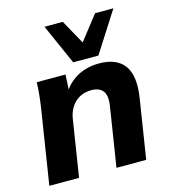

<svg xmlns="http://www.w3.org/2000/svg" viewBox="-112 -851 838 942"><g transform="rotate(-15 306.5 -380.0)"><path d="M22 0 81 -375Q86 -407 89.5 -440.5Q93 -474 94 -507H240L235 -413L223 -412Q253 -464 302 -490.5Q351 -517 412 -517Q503 -517 541 -463Q579 -409 561 -298L514 0H363L410 -298Q419 -353 400.5 -376.5Q382 -400 343 -400Q292 -400 259 -369Q226 -338 218 -286L173 0ZM292 -555 201 -760H294L362 -637L458 -760H551L420 -555Z"/></g></svg>

Font: Mulish ExtraLight ExtraBold
Style: Italic
Weight: 800
Italic angle: -9°
Version: Version 3.603